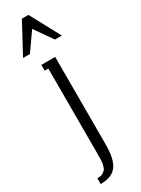

<svg xmlns="http://www.w3.org/2000/svg" viewBox="-251 -743 675 916"><g transform="rotate(-30 87.0 -285.5)"><path d="M68.8 -721.2H105L193.8 -556.2H155.8L86.9 -654.8L18.1 -556.2H-20ZM59.1 -452.1H39.1V-483.9H115.2V0Q115.2 79.1 89.1 114.5Q63 149.9 0 149.9V118.2Q10.7 118.2 19.3 116.5Q27.8 114.7 34.2 110.1Q40.5 105.5 44.7 101.3Q48.8 97.2 51.5 88.4Q54.2 79.6 55.9 73.2Q57.6 66.9 58.1 54.2Q58.6 41.5 58.8 33.7Q59.1 25.9 59.1 9.8Z"/></g></svg>

Font: Margherita Light
Style: Regular
Weight: 300
Designer: James Puckett
Foundry: Dunwich Type Founders
Version: Version 1.008;hotconv 1.0.109;makeotfexe 2.5.65596